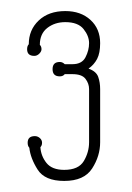

<svg xmlns="http://www.w3.org/2000/svg" viewBox="-20 -730 238 347"><path d="M161 -473Q161 -448 146.5 -425.5Q132 -403 96 -403Q61 -403 48 -423.5Q35 -444 33 -463Q30 -466 30 -472Q30 -484 43 -484Q48 -484 52 -480.5Q56 -477 56 -472Q56 -467 53 -464Q54 -448 64 -435.5Q74 -423 96 -423Q122 -423 131.5 -439Q141 -455 141 -473V-569Q141 -579 134.5 -587.5Q128 -596 111 -596H97Q94 -592 88 -592Q75 -592 75 -605Q75 -618 88 -618Q93 -618 97 -614H111Q128 -614 134.5 -626.5Q141 -639 141 -652Q141 -665 131 -677.5Q121 -690 98 -690Q79 -690 65.5 -679.5Q52 -669 52 -649Q55 -646 55 -641Q55 -637 51 -633Q47 -629 42 -629Q29 -629 29 -641Q29 -647 32 -650Q32 -676 50 -693Q68 -710 98 -710Q126 -710 143.5 -694Q161 -678 161 -652Q161 -634 155.5 -623.5Q150 -613 140 -606Q154 -601 157.5 -591Q161 -581 161 -569Z"/></svg>

Font: Wire One
Style: Regular
Weight: 400
Designer: Alexei Vanyashin, Gayaneh Bagdasaryan
Foundry: Cyreal
Version: Version 1.102; ttfautohint (v1.8.3)